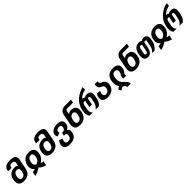

<svg xmlns="http://www.w3.org/2000/svg" viewBox="690 -3207 5845 5845"><g transform="rotate(-45 3612.5 -284.5)"><path d="M240.7 0C326.2 0 390.1 -22.5 439 -62.5C487.8 -102.5 519.5 -159.7 533.2 -230L598.1 -565.4C601.6 -582.5 603 -595.7 603 -609.4C603 -694.8 547.9 -757.3 377 -757.3C221.2 -757.3 129.4 -705.6 109.4 -602.5L100.1 -554.7H249.5L258.8 -602.5C265.1 -635.7 300.8 -654.8 357.9 -654.8C430.2 -654.8 455.1 -624.5 455.1 -584.5C455.1 -578.6 454.6 -571.8 453.1 -563.5L431.6 -454.6C409.2 -493.2 375 -501.5 327.6 -501.5C293 -501.5 252.9 -497.1 219.7 -488.3C152.8 -470.7 103.5 -432.1 70.8 -371.6C36.1 -307.1 24.9 -228 24.9 -181.2C24.9 -61 99.6 0 240.7 0ZM258.3 -104.5C190.9 -104.5 168.5 -150.4 168.5 -202.6C168.5 -219.7 170.9 -237.3 174.8 -256.8C184.6 -305.7 199.2 -341.3 225.6 -366.2C249 -388.7 277.3 -397.5 312 -397.5C349.1 -397.5 373 -387.7 386.7 -366.2C399.4 -346.2 399.9 -320.3 399.9 -311.5C399.9 -296.4 398.4 -274.4 393.6 -250C374 -149.9 324.7 -104.5 258.3 -104.5Z M585.4 133.8C683.6 106 767.6 67.9 836.4 17.1C876 67.4 947.3 105.5 1049.8 131.8L1077.6 -11.7H1067.4C1031.7 -11.7 998.5 -17.6 977.1 -31.7C1073.7 -90.3 1129.9 -159.7 1149.9 -259.3C1154.8 -283.2 1158.2 -313.5 1158.2 -339.4C1158.2 -458.5 1086.4 -520.5 949.2 -520.5C780.3 -520.5 669.4 -426.3 642.6 -259.3C639.6 -241.2 637.2 -218.8 637.2 -198.7C637.2 -154.3 649.4 -88.4 719.7 -31.2C696.3 -17.1 660.2 -10.7 613.3 -10.7ZM861.3 -95.2C802.7 -116.2 781.7 -159.7 781.7 -208.5C781.7 -221.2 783.2 -240.7 786.1 -258.8C801.8 -356 856.4 -416.5 927.7 -416.5C992.7 -416.5 1013.2 -366.2 1013.2 -316.4C1013.2 -300.8 1011.2 -280.8 1006.8 -258.8C988.8 -169.9 936.5 -119.1 861.3 -95.2Z M1444.8 0C1530.3 0 1594.2 -22.5 1643.1 -62.5C1691.9 -102.5 1723.6 -159.7 1737.3 -230L1802.2 -565.4C1805.7 -582.5 1807.1 -595.7 1807.1 -609.4C1807.1 -694.8 1752 -757.3 1581.1 -757.3C1425.3 -757.3 1333.5 -705.6 1313.5 -602.5L1304.2 -554.7H1453.6L1462.9 -602.5C1469.2 -635.7 1504.9 -654.8 1562 -654.8C1634.3 -654.8 1659.2 -624.5 1659.2 -584.5C1659.2 -578.6 1658.7 -571.8 1657.2 -563.5L1635.7 -454.6C1613.3 -493.2 1579.1 -501.5 1531.7 -501.5C1497.1 -501.5 1457 -497.1 1423.8 -488.3C1356.9 -470.7 1307.6 -432.1 1274.9 -371.6C1240.2 -307.1 1229 -228 1229 -181.2C1229 -61 1303.7 0 1444.8 0ZM1462.4 -104.5C1395 -104.5 1372.6 -150.4 1372.6 -202.6C1372.6 -219.7 1375 -237.3 1378.9 -256.8C1388.7 -305.7 1403.3 -341.3 1429.7 -366.2C1453.1 -388.7 1481.4 -397.5 1516.1 -397.5C1553.2 -397.5 1577.1 -387.7 1590.8 -366.2C1603.5 -346.2 1604 -320.3 1604 -311.5C1604 -296.4 1602.5 -274.4 1597.7 -250C1578.1 -149.9 1528.8 -104.5 1462.4 -104.5Z M2018.6 196.3C2186 196.3 2285.6 129.9 2309.6 2L2316.4 -34.7C2318.8 -48.3 2320.3 -60.5 2320.3 -73.7C2320.3 -110.4 2308.6 -150.4 2247.6 -173.3C2281.7 -190.4 2309.1 -210.9 2329.1 -234.9C2369.1 -282.7 2373.5 -339.4 2373.5 -366.2C2373.5 -469.2 2308.6 -520.5 2168.9 -520.5C2009.3 -520.5 1902.3 -453.1 1890.1 -342.3C1889.2 -334 1888.7 -323.2 1888.7 -319.3C1888.7 -315.4 1889.2 -300.3 1895.5 -281.7C1901.4 -264.2 1909.7 -250 1922.4 -235.8L2033.2 -283.7C2029.3 -294.4 2028.3 -300.8 2027.8 -305.7C2027.3 -310.5 2027.3 -314 2027.3 -314.9C2027.3 -322.8 2028.3 -332 2030.3 -342.3C2040.5 -392.1 2084.5 -417 2143.6 -417C2178.7 -417 2200.2 -408.2 2214.4 -391.1C2228.5 -373.5 2230.5 -354 2230.5 -341.8C2230.5 -333.5 2229.5 -324.7 2227.5 -315.4C2220.7 -281.7 2207 -259.8 2188 -244.6C2168.9 -229.5 2147 -222.7 2118.2 -222.7H2087.4L2067.4 -120.6H2098.1C2155.3 -120.6 2175.8 -93.3 2175.8 -59.6C2175.8 -52.2 2174.8 -44.4 2173.3 -36.1L2164.6 8.8C2153.3 65.9 2106 93.3 2041 93.3C1967.8 93.3 1945.8 58.6 1945.8 17.1C1945.8 8.3 1946.8 -2 1948.7 -12.2C1953.1 -36.1 1961.4 -63.5 1979.5 -86.9L1871.1 -127.4C1852.1 -109.4 1838.9 -89.8 1827.1 -68.4C1814.9 -45.9 1809.1 -30.8 1805.2 -10.7C1801.8 6.8 1799.8 26.4 1799.8 43.5C1799.8 129.4 1850.1 196.3 2018.6 196.3Z M2651.9 0C2823.2 0 2931.2 -88.9 2961.4 -262.7C2966.3 -291 2969.2 -321.3 2969.2 -343.8C2969.2 -458 2892.6 -521 2766.1 -521C2712.9 -521 2685.1 -509.8 2638.7 -469.2L2659.7 -579.1C2668 -621.6 2684.1 -636.2 2710 -636.2H2974.6L2995.6 -744.6H2740.2C2609.4 -744.6 2536.1 -683.6 2513.2 -565.4L2450.7 -244.6C2445.8 -218.8 2443.4 -195.3 2443.4 -173.3C2443.4 -81.1 2487.8 0 2651.9 0ZM2674.3 -104C2606 -104 2591.8 -155.3 2591.8 -202.6C2591.8 -220.2 2593.8 -240.2 2598.1 -262.7C2618.2 -365.7 2668.5 -416.5 2738.8 -416.5C2808.6 -416.5 2823.2 -365.7 2823.2 -318.4C2823.2 -301.3 2821.3 -281.2 2816.9 -258.8C2796.9 -155.3 2748 -104 2676.8 -104H2675.3Z M3050.8 0H3185.1C3167.5 -18.1 3154.8 -36.1 3146 -55.2C3129.4 -90.8 3128.9 -124 3128.9 -133.3C3128.9 -157.7 3132.3 -176.3 3140.1 -217.8L3164.1 -341.8C3166 -354 3174.8 -373 3185.1 -388.7C3195.8 -405.3 3207 -416.5 3218.3 -416.5H3252C3259.8 -416.5 3265.6 -415.5 3269 -411.6C3271 -409.2 3272.5 -405.3 3272.5 -399.9C3272.5 -396.5 3272 -392.1 3271 -387.2L3231.9 -189.5H3342.3L3380.4 -384.8C3385.7 -411.6 3393.6 -416.5 3406.7 -416.5H3438C3449.2 -416.5 3457 -404.3 3461.4 -388.7C3464.4 -378.9 3465.3 -366.7 3465.3 -357.4C3465.3 -351.1 3464.8 -346.2 3464.4 -341.8L3437 -205.6C3431.2 -175.8 3422.4 -140.6 3404.8 -106.9C3387.7 -74.2 3361.3 -39.6 3311.5 0H3453.6C3497.6 -36.6 3525.9 -75.7 3543.9 -113.3C3561 -148.9 3570.3 -183.1 3579.1 -228.5L3591.8 -293.9C3596.7 -319.3 3600.1 -347.7 3600.1 -374.5C3600.1 -447.8 3574.7 -520.5 3455.6 -520.5C3410.6 -520.5 3373.5 -510.3 3344.2 -487.3C3324.2 -506.3 3290 -520.5 3249 -520.5C3324.7 -593.3 3412.1 -635.7 3513.2 -657.7L3515.6 -765.1C3170.4 -670.4 3045.9 -447.3 3015.6 -292.5L3007.3 -250C3001 -216.8 2999.5 -185.1 2999.5 -169.9C2999.5 -157.7 3000.5 -138.2 3002.4 -121.6C3007.3 -80.6 3021.5 -37.1 3050.8 0Z M3840.8 0C4015.6 0 4126 -86.9 4150.9 -246.6C4152.8 -259.3 4154.8 -275.9 4154.8 -290.5C4154.8 -366.7 4103 -429.2 3997.1 -468.3L3997.6 -467.8C3970.7 -478 3960.4 -507.3 3960.4 -535.6C3960.4 -544.4 3961.4 -555.7 3963.9 -567.4H3835.9C3832.5 -548.3 3830.6 -530.8 3830.6 -511.2C3830.6 -454.1 3847.7 -391.1 3947.8 -355H3947.3C3992.7 -336.9 4007.8 -301.8 4007.8 -267.6C4007.8 -258.8 4006.8 -248 4004.9 -237.3C3989.3 -147.9 3938 -104.5 3869.1 -104.5C3800.8 -104.5 3780.8 -147.5 3780.8 -194.8C3780.8 -207.5 3782.2 -223.1 3785.2 -239.3C3790.5 -263.2 3801.8 -288.1 3816.9 -305.2L3699.2 -321.8C3684.1 -308.1 3670.4 -293 3660.6 -277.3C3639.2 -243.2 3632.8 -205.6 3632.8 -170.4C3632.8 -74.2 3679.7 0 3840.8 0Z M4475.6 196.3H4624C4625.5 190.9 4626 185.1 4626 179.7C4626 112.3 4558.1 51.3 4500.5 0C4441.9 -52.2 4409.2 -108.4 4409.2 -199.7C4409.2 -227.1 4412.1 -258.3 4417.5 -285.6C4435.1 -374.5 4478.5 -416.5 4546.9 -416.5C4580.6 -416.5 4607.9 -406.2 4624 -385.3C4639.6 -364.7 4641.6 -339.4 4641.6 -326.2C4641.6 -314.9 4640.1 -300.3 4637.7 -287.1C4630.4 -248 4615.7 -223.6 4596.7 -198.2C4588.9 -187 4579.1 -162.6 4573.2 -131.3C4572.3 -127 4571.8 -121.6 4571.8 -116.2C4571.8 -104 4574.2 -89.4 4575.7 -71.8L4694.8 -72.3C4693.4 -82 4692.9 -91.3 4692.9 -96.7C4692.9 -104.5 4693.8 -117.7 4695.3 -125C4697.8 -138.2 4702.6 -151.9 4706.1 -158.7C4710 -166.5 4715.3 -172.4 4721.7 -179.7C4735.4 -194.3 4747.6 -208 4759.3 -228.5C4779.8 -264.6 4787.6 -306.2 4787.6 -346.2C4787.6 -446.3 4741.2 -520.5 4570.8 -520.5C4402.3 -520.5 4306.2 -445.8 4274.9 -289.1C4268.6 -257.3 4265.1 -223.6 4265.1 -188.5C4265.1 -95.2 4289.6 -54.7 4324.7 2.9C4289.1 12.2 4259.8 31.7 4230 64.9L4283.2 145.5C4324.2 109.9 4356.9 91.8 4380.9 91.8C4389.2 91.8 4401.4 93.8 4413.1 96.2C4449.7 107.4 4473.1 141.1 4475.6 196.3Z M5060.1 0C5231.4 0 5339.4 -88.9 5369.6 -262.7C5374.5 -291 5377.4 -321.3 5377.4 -343.8C5377.4 -458 5300.8 -521 5174.3 -521C5121.1 -521 5093.3 -509.8 5046.9 -469.2L5067.9 -579.1C5076.2 -621.6 5092.3 -636.2 5118.2 -636.2H5382.8L5403.8 -744.6H5148.4C5017.6 -744.6 4944.3 -683.6 4921.4 -565.4L4858.9 -244.6C4854 -218.8 4851.6 -195.3 4851.6 -173.3C4851.6 -81.1 4896 0 5060.1 0ZM5082.5 -104C5014.2 -104 5000 -155.3 5000 -202.6C5000 -220.2 5002 -240.2 5006.3 -262.7C5026.4 -365.7 5076.7 -416.5 5147 -416.5C5216.8 -416.5 5231.4 -365.7 5231.4 -318.4C5231.4 -301.3 5229.5 -281.2 5225.1 -258.8C5205.1 -155.3 5156.2 -104 5085 -104H5083.5Z M5575.7 0C5635.7 0 5677.7 -19.5 5710 -61.5C5742.7 -104 5763.2 -168 5778.3 -246.1L5806.6 -391.6C5808.6 -401.4 5814.5 -411.6 5821.8 -411.6H5868.2C5883.8 -411.6 5894 -407.2 5894 -393.1C5894 -390.1 5893.6 -387.7 5893.1 -384.3L5860.8 -218.8C5851.1 -168.5 5844.7 -136.7 5830.1 -106C5814.9 -74.2 5791.5 -43 5748 0H5853C5899.4 -44.9 5935.1 -85.9 5959.5 -126.5C5983.9 -167 5998 -209 6007.3 -257.3L6016.1 -302.7C6021.5 -329.6 6023.9 -354 6023.9 -375C6023.9 -468.8 5974.6 -515.6 5884.3 -515.6C5841.8 -515.6 5813 -505.4 5782.7 -481.9C5759.8 -505.4 5729 -515.6 5681.6 -515.6C5551.8 -515.6 5468.3 -437.5 5434.6 -272.5L5431.6 -258.3C5426.3 -231.9 5421.9 -193.8 5421.9 -163.1C5421.9 -86.9 5448.7 0 5575.7 0ZM5598.6 -104.5C5566.4 -104.5 5552.2 -127.9 5552.2 -152.8C5552.2 -159.7 5553.2 -167 5554.7 -174.8L5584 -325.7C5588.4 -349.1 5596.2 -370.6 5607.9 -386.2C5619.6 -401.9 5634.8 -411.6 5652.8 -411.6H5686C5689.9 -411.6 5695.3 -409.2 5699.2 -404.8C5702.1 -401.4 5704.1 -397 5704.1 -389.6C5704.1 -388.7 5704.1 -386.7 5703.6 -384.3L5663.1 -173.8C5654.3 -129.4 5632.3 -104.5 5598.6 -104.5Z M6003.9 133.8C6102.1 106 6186 67.9 6254.9 17.1C6294.4 67.4 6365.7 105.5 6468.3 131.8L6496.1 -11.7H6485.8C6450.2 -11.7 6417 -17.6 6395.5 -31.7C6492.2 -90.3 6548.3 -159.7 6568.4 -259.3C6573.2 -283.2 6576.7 -313.5 6576.7 -339.4C6576.7 -458.5 6504.9 -520.5 6367.7 -520.5C6198.7 -520.5 6087.9 -426.3 6061 -259.3C6058.1 -241.2 6055.7 -218.8 6055.7 -198.7C6055.7 -154.3 6067.9 -88.4 6138.2 -31.2C6114.7 -17.1 6078.6 -10.7 6031.7 -10.7ZM6279.8 -95.2C6221.2 -116.2 6200.2 -159.7 6200.2 -208.5C6200.2 -221.2 6201.7 -240.7 6204.6 -258.8C6220.2 -356 6274.9 -416.5 6346.2 -416.5C6411.1 -416.5 6431.6 -366.2 6431.6 -316.4C6431.6 -300.8 6429.7 -280.8 6425.3 -258.8C6407.2 -169.9 6355 -119.1 6279.8 -95.2Z M6663.1 0H6797.4C6779.8 -18.1 6767.1 -36.1 6758.3 -55.2C6741.7 -90.8 6741.2 -124 6741.2 -133.3C6741.2 -157.7 6744.6 -176.3 6752.4 -217.8L6776.4 -341.8C6778.3 -354 6787.1 -373 6797.4 -388.7C6808.1 -405.3 6819.3 -416.5 6830.6 -416.5H6864.3C6872.1 -416.5 6877.9 -415.5 6881.3 -411.6C6883.3 -409.2 6884.8 -405.3 6884.8 -399.9C6884.8 -396.5 6884.3 -392.1 6883.3 -387.2L6844.2 -189.5H6954.6L6992.7 -384.8C6998 -411.6 7005.9 -416.5 7019 -416.5H7050.3C7061.5 -416.5 7069.3 -404.3 7073.7 -388.7C7076.7 -378.9 7077.6 -366.7 7077.6 -357.4C7077.6 -351.1 7077.1 -346.2 7076.7 -341.8L7049.3 -205.6C7043.5 -175.8 7034.7 -140.6 7017.1 -106.9C7000 -74.2 6973.6 -39.6 6923.8 0H7065.9C7109.9 -36.6 7138.2 -75.7 7156.2 -113.3C7173.3 -148.9 7182.6 -183.1 7191.4 -228.5L7204.1 -293.9C7209 -319.3 7212.4 -347.7 7212.4 -374.5C7212.4 -447.8 7187 -520.5 7067.9 -520.5C7022.9 -520.5 6985.8 -510.3 6956.5 -487.3C6936.5 -506.3 6902.3 -520.5 6861.3 -520.5C6937 -593.3 7024.4 -635.7 7125.5 -657.7L7127.9 -765.1C6782.7 -670.4 6658.2 -447.3 6627.9 -292.5L6619.6 -250C6613.3 -216.8 6611.8 -185.1 6611.8 -169.9C6611.8 -157.7 6612.8 -138.2 6614.7 -121.6C6619.6 -80.6 6633.8 -37.1 6663.1 0Z"/></g></svg>

Font: Hack
Style: Bold Oblique
Weight: 700
Italic angle: -12°
Monospace: yes
Designer: Christopher Simpkins
Foundry: Christopher Simpkins
Version: Version 2.010